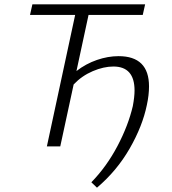

<svg xmlns="http://www.w3.org/2000/svg" viewBox="-20 -678 795 889"><path d="M670 -278Q670 -238 660 -192Q640 -94 580.5 9.5Q521 113 429 191L403 166Q474 93 524 -2Q574 -97 595 -187Q603 -230 603 -259Q603 -370 505 -370Q460 -370 409.5 -348.5Q359 -327 321 -287L259 0H197L328 -609H119L130 -658H652L641 -609H390L334 -349Q378 -383 429 -400.5Q480 -418 529 -418Q670 -418 670 -278Z"/></svg>

Font: Ysabeau Infant Semilight
Style: Italic
Weight: 300
Italic angle: -12°
Designer: Christian Thalmann (Catharsis Fonts)
Version: Version 0.003